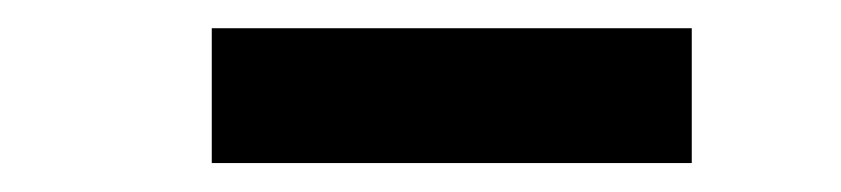

<svg xmlns="http://www.w3.org/2000/svg" viewBox="-20 -778 596 136"><path d="M130 -662.5V-758H470V-662.5Z"/></svg>

Font: Encode Sans SmCnd
Style: Bold
Weight: 700
Width: 4
Designer: Multiple Designers
Foundry: Impallari Type
Version: Version 3.002; ttfautohint (v1.8.3) -l 8 -r 50 -G 200 -x 14 